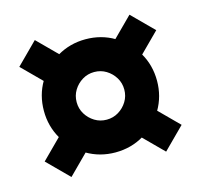

<svg xmlns="http://www.w3.org/2000/svg" viewBox="-76 -571 651 623"><g transform="rotate(-15 250.0 -260.0)"><path d="M250 -70Q198 -70 154.5 -95.5Q111 -121 85.5 -164.5Q60 -208 60 -260Q60 -313 85.5 -356Q111 -399 154.5 -424.5Q198 -450 250 -450Q303 -450 346 -424.5Q389 -399 414.5 -356Q440 -313 440 -260Q440 -208 414.5 -164.5Q389 -121 346 -95.5Q303 -70 250 -70ZM91 -30 20 -101 119 -200 190 -129ZM409 -30 310 -129 381 -200 480 -101ZM119 -320 20 -419 91 -490 190 -391ZM250 -180Q272 -180 290 -191Q308 -202 319 -220Q330 -238 330 -260Q330 -282 319 -300Q308 -318 290 -329Q272 -340 250 -340Q228 -340 210 -329Q192 -318 181 -300Q170 -282 170 -260Q170 -238 181 -220Q192 -202 210 -191Q228 -180 250 -180ZM381 -320 310 -391 409 -490 480 -419Z"/></g></svg>

Font: M PLUS Code Latin
Style: Bold
Weight: 700
Designer: Coji Morishita
Foundry: UNDERFOREST DESIGN
Version: Version 1.002; ttfautohint (v1.8.3)